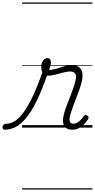

<svg xmlns="http://www.w3.org/2000/svg" viewBox="-178 -1030 766 1550"><path d="M-139 17Q-150 17 -154.5 9.5Q-159 2 -157.5 -7Q-156 -16 -148 -23.5Q-140 -31 -127 -31Q-93 -31 -59 -52Q-25 -73 11.5 -122Q48 -171 87.5 -254.5Q127 -338 170 -463L208 -439Q162 -305 118.5 -216.5Q75 -128 32.5 -77Q-10 -26 -52.5 -4.5Q-95 17 -139 17ZM407 17Q381 17 363.5 8Q346 -1 338 -18Q330 -35 330.5 -60Q331 -85 340 -117Q347 -143 359.5 -175Q372 -207 385 -241.5Q398 -276 410.5 -310Q423 -344 430 -374Q442 -420 428.5 -436.5Q415 -453 388 -453Q364 -453 333 -444.5Q302 -436 270 -427.5Q238 -419 209 -419Q192 -419 179.5 -428.5Q167 -438 161 -454Q155 -470 155 -492Q155 -510 161 -525.5Q167 -541 178.5 -551Q190 -561 205 -561Q220 -561 226.5 -551Q233 -541 233 -526Q233 -514 228.5 -497Q224 -480 218 -466Q244 -465 274.5 -474.5Q305 -484 338 -494Q371 -504 404 -504Q435 -504 456.5 -490.5Q478 -477 485.5 -447Q493 -417 481 -367Q474 -339 462.5 -305.5Q451 -272 437 -237Q423 -202 411 -169Q399 -136 391 -109Q379 -68 385.5 -49.5Q392 -31 414 -31Q431 -31 446 -40Q461 -49 474.5 -63Q488 -77 497 -91Q502 -98 508.5 -101Q515 -104 526 -97Q536 -91 537 -84Q538 -77 533 -68Q522 -49 503.5 -29.5Q485 -10 461 3.5Q437 17 407 17ZM0 490H568V500H0ZM0 -20H568V0H0ZM0 -505H568V-500H0ZM0 -1010H568V-1000H0Z"/></svg>

Font: Playwrite TZ Guides
Style: Regular
Weight: 400
Designer: Veronika Burian, José Scaglione
Foundry: TypeTogether
Version: Version 1.003